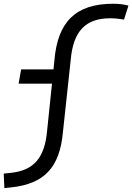

<svg xmlns="http://www.w3.org/2000/svg" viewBox="-50 -762 699 1014"><path d="M-26.9 231.4 10.3 227.5C184.6 208.5 265.1 122.1 282.2 -63L323.7 -447.8C336.9 -595.7 400.9 -665.5 531.7 -665.5C553.7 -665.5 574.7 -663.6 605 -658.7L628.4 -732.4C602.1 -739.3 577.6 -742.2 547.9 -742.2C349.6 -742.2 254.4 -647 237.3 -442.9L232.4 -395.5H61.5L48.3 -320.3H224.6L199.2 -75.7C187 70.8 129.9 137.7 7.3 150.9L-30.3 154.8Z"/></svg>

Font: Cascadia Code SemiLight
Style: Italic
Weight: 350
Italic angle: -10°
Monospace: yes
Designer: Aaron Bell
Foundry: Saja Typeworks
Version: Version 2404.023